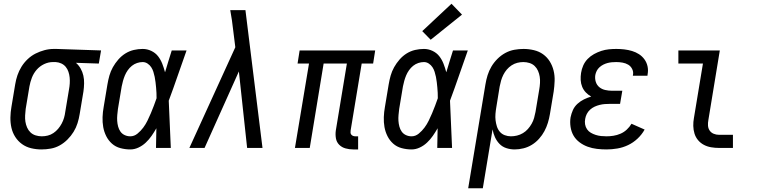

<svg xmlns="http://www.w3.org/2000/svg" viewBox="-20 -789 4040 1024"><path d="M201 8Q173 8 146 1.5Q119 -5 97.5 -20.5Q76 -36 61.5 -58.5Q47 -81 41 -107.5Q35 -134 35.5 -162.5Q36 -191 41 -219L61 -339Q65 -364 73 -387.5Q81 -411 94.5 -433Q108 -455 127.5 -473.5Q147 -492 170 -503.5Q193 -515 217.5 -521.5Q242 -528 267 -528Q270 -528 273.5 -528Q277 -528 281 -528L519 -520L507 -450L385 -454Q400 -441 410 -423.5Q420 -406 424.5 -386Q429 -366 428.5 -344Q428 -322 425 -301L405 -181Q401 -156 393.5 -132Q386 -108 372.5 -86Q359 -64 340 -45Q321 -26 298.5 -13.5Q276 -1 251 3.5Q226 8 201 8ZM203 -62Q219 -62 235 -66Q251 -70 265 -79.5Q279 -89 290 -102Q301 -115 309 -130Q317 -145 321.5 -160.5Q326 -176 328 -192L348 -312Q351 -328 352 -344Q353 -360 351.5 -375.5Q350 -391 345 -406Q340 -421 330.5 -432.5Q321 -444 307 -450.5Q293 -457 277 -458H270Q268 -458 266 -458Q264 -458 262 -458Q238 -458 215 -447Q192 -436 175.5 -417Q159 -398 150 -374.5Q141 -351 137 -328L117 -208Q115 -191 114 -173.5Q113 -156 115.5 -140Q118 -124 124.5 -109Q131 -94 142.5 -83Q154 -72 170 -67Q186 -62 203 -62Z M675 8Q648 8 622 1Q596 -6 577 -23Q558 -40 546.5 -63Q535 -86 530.5 -111.5Q526 -137 527 -164.5Q528 -192 533 -219L553 -339Q557 -363 563.5 -386Q570 -409 582 -430.5Q594 -452 611 -471.5Q628 -491 649 -504Q670 -517 693.5 -522.5Q717 -528 741 -528Q765 -528 787 -517.5Q809 -507 823 -489Q837 -471 845.5 -449Q854 -427 860 -404L861 -406Q869 -434 878 -462.5Q887 -491 896 -520H975Q951 -453 928 -386Q905 -319 880 -252Q883 -189 885.5 -126Q888 -63 891 0H812Q813 -26 813 -52.5Q813 -79 814 -105Q802 -84 788.5 -64.5Q775 -45 757.5 -28.5Q740 -12 718.5 -2Q697 8 675 8ZM675 -62Q696 -62 713.5 -76.5Q731 -91 744 -108.5Q757 -126 766.5 -145.5Q776 -165 784.5 -185Q793 -205 800.5 -225Q808 -245 815 -265Q815 -279 814.5 -293.5Q814 -308 812.5 -322Q811 -336 809.5 -350.5Q808 -365 805 -379Q802 -393 798 -406Q794 -419 786.5 -430.5Q779 -442 767 -450Q755 -458 741 -458Q726 -458 711 -453Q696 -448 683.5 -438Q671 -428 661.5 -414.5Q652 -401 646 -386.5Q640 -372 636 -357.5Q632 -343 629 -328L609 -208Q607 -192 605.5 -176Q604 -160 605 -144.5Q606 -129 610 -114Q614 -99 622.5 -87Q631 -75 645 -68.5Q659 -62 675 -62Z M990 0 1235 -537 1224 -625Q1221 -653 1217 -680.5Q1213 -708 1208 -735H1289L1380 0H1298L1254 -408L1071 0Z M1864 8Q1843 8 1823 2.5Q1803 -3 1789 -17Q1775 -31 1771.5 -51.5Q1768 -72 1771 -93L1830 -450H1706L1632 0H1553L1628 -450H1567L1578 -520H1981L1970 -450H1909L1850 -93Q1849 -87 1849.5 -81Q1850 -75 1854 -70.5Q1858 -66 1863.5 -64Q1869 -62 1875 -62H1890V8Z M2175 8Q2148 8 2122 1Q2096 -6 2077 -23Q2058 -40 2046.5 -63Q2035 -86 2030.5 -111.5Q2026 -137 2027 -164.5Q2028 -192 2033 -219L2053 -339Q2057 -363 2063.5 -386Q2070 -409 2082 -430.5Q2094 -452 2111 -471.5Q2128 -491 2149 -504Q2170 -517 2193.5 -522.5Q2217 -528 2241 -528Q2265 -528 2287 -517.5Q2309 -507 2323 -489Q2337 -471 2345.5 -449Q2354 -427 2360 -404L2361 -406Q2369 -434 2378 -462.5Q2387 -491 2396 -520H2475Q2451 -453 2428 -386Q2405 -319 2380 -252Q2383 -189 2385.5 -126Q2388 -63 2391 0H2312Q2313 -26 2313 -52.5Q2313 -79 2314 -105Q2302 -84 2288.5 -64.5Q2275 -45 2257.5 -28.5Q2240 -12 2218.5 -2Q2197 8 2175 8ZM2175 -62Q2196 -62 2213.5 -76.5Q2231 -91 2244 -108.5Q2257 -126 2266.5 -145.5Q2276 -165 2284.5 -185Q2293 -205 2300.5 -225Q2308 -245 2315 -265Q2315 -279 2314.5 -293.5Q2314 -308 2312.5 -322Q2311 -336 2309.5 -350.5Q2308 -365 2305 -379Q2302 -393 2298 -406Q2294 -419 2286.5 -430.5Q2279 -442 2267 -450Q2255 -458 2241 -458Q2226 -458 2211 -453Q2196 -448 2183.5 -438Q2171 -428 2161.5 -414.5Q2152 -401 2146 -386.5Q2140 -372 2136 -357.5Q2132 -343 2129 -328L2109 -208Q2107 -192 2105.5 -176Q2104 -160 2105 -144.5Q2106 -129 2110 -114Q2114 -99 2122.5 -87Q2131 -75 2145 -68.5Q2159 -62 2175 -62ZM2277 -577 2232 -623 2388 -769 2444 -711Z M2477 215 2569 -339Q2573 -364 2580.5 -388Q2588 -412 2601 -434Q2614 -456 2633 -475Q2652 -494 2675 -506.5Q2698 -519 2723 -523.5Q2748 -528 2772 -528Q2800 -528 2827.5 -521.5Q2855 -515 2876.5 -499.5Q2898 -484 2912 -461.5Q2926 -439 2932.5 -412.5Q2939 -386 2938 -357.5Q2937 -329 2933 -301L2913 -181Q2909 -157 2902 -134Q2895 -111 2883.5 -89.5Q2872 -68 2855 -49Q2838 -30 2817 -17Q2796 -4 2772 2Q2748 8 2725 8Q2702 8 2680.5 1Q2659 -6 2644 -21.5Q2629 -37 2620 -57Q2611 -77 2607 -99L2555 215ZM2705 -62Q2721 -62 2737.5 -66Q2754 -70 2769 -79Q2784 -88 2795.5 -101Q2807 -114 2815.5 -129Q2824 -144 2828.5 -160Q2833 -176 2836 -192L2856 -312Q2859 -329 2860 -346.5Q2861 -364 2858.5 -380Q2856 -396 2849.5 -411Q2843 -426 2831.5 -437Q2820 -448 2804 -453Q2788 -458 2771 -458Q2755 -458 2739 -454Q2723 -450 2708.5 -440.5Q2694 -431 2683 -418Q2672 -405 2664.5 -390Q2657 -375 2652.5 -359.5Q2648 -344 2645 -328L2627 -217Q2624 -200 2622.5 -182Q2621 -164 2623 -147.5Q2625 -131 2630 -115Q2635 -99 2645.5 -86.5Q2656 -74 2672 -68Q2688 -62 2705 -62Z M3215 8Q3189 8 3163.5 5Q3138 2 3114.5 -6.5Q3091 -15 3071 -30Q3051 -45 3039 -65.5Q3027 -86 3023 -112Q3019 -138 3023 -163Q3027 -183 3035.5 -202Q3044 -221 3060 -235.5Q3076 -250 3094.5 -259Q3113 -268 3133 -274Q3117 -283 3104.5 -296Q3092 -309 3085 -326Q3078 -343 3077 -362Q3076 -381 3079 -400Q3082 -420 3090.5 -439.5Q3099 -459 3114 -474.5Q3129 -490 3148 -500.5Q3167 -511 3187 -517.5Q3207 -524 3227 -526Q3247 -528 3267 -528Q3289 -528 3310 -525.5Q3331 -523 3351 -517Q3371 -511 3388 -500Q3405 -489 3417 -472.5Q3429 -456 3433.5 -435.5Q3438 -415 3434 -393Q3434 -391 3433.5 -389Q3433 -387 3433 -385H3355Q3355 -386 3355.5 -387Q3356 -388 3356 -390Q3359 -406 3351.5 -421Q3344 -436 3330.5 -444Q3317 -452 3300.5 -455Q3284 -458 3267 -458Q3255 -458 3243.5 -457Q3232 -456 3220.5 -453Q3209 -450 3198 -444.5Q3187 -439 3177.5 -430.5Q3168 -422 3162.5 -411Q3157 -400 3155 -389Q3152 -370 3157.5 -352.5Q3163 -335 3176.5 -324Q3190 -313 3208 -309Q3226 -305 3244 -305H3299L3287 -235H3233Q3219 -235 3205.5 -234Q3192 -233 3178 -229.5Q3164 -226 3151 -220Q3138 -214 3127 -204Q3116 -194 3109.5 -181Q3103 -168 3101 -155Q3098 -140 3100.5 -125.5Q3103 -111 3111 -99.5Q3119 -88 3131 -81Q3143 -74 3157 -69.5Q3171 -65 3185.5 -63.5Q3200 -62 3215 -62Q3233 -62 3252 -65Q3271 -68 3289.5 -76Q3308 -84 3323 -98Q3338 -112 3348 -129L3418 -98Q3403 -71 3380 -49.5Q3357 -28 3329.5 -15Q3302 -2 3272.5 3Q3243 8 3215 8Z M3815 0Q3794 0 3773 -3.5Q3752 -7 3734 -16.5Q3716 -26 3703 -41.5Q3690 -57 3684 -76.5Q3678 -96 3677.5 -117.5Q3677 -139 3681 -160L3729 -450H3598V-520H3819L3758 -149Q3755 -134 3756 -119Q3757 -104 3765 -92.5Q3773 -81 3786.5 -75.5Q3800 -70 3815 -70H3889V0Z"/></svg>

Font: Iosevka Gothic
Style: Italic
Weight: 400
Italic angle: -9°
Monospace: yes
Designer: Belleve Invis
Foundry: Belleve Invis
Version: Version 15.5.1; ttfautohint (v1.8.4)